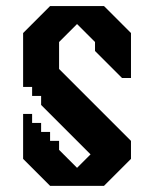

<svg xmlns="http://www.w3.org/2000/svg" viewBox="-20 -603 493 623"><path d="M171.7 -379.2V-466.7L230 -525L259.2 -495.8L288.3 -466.7V-437.5L375.8 -350H405L405 -466.7V-495.8L346.7 -554.2L317.5 -583.3H142.5L113.4 -554.2L84.2 -525L55 -495.8V-320.9H84.2V-291.7H113.4V-262.5L273.8 -102.1L230 -58.4L171.7 -116.7V-145.9H142.5V-175H113.4V-204.2H84.2V-233.4H55V-87.5L142.5 0H317.5L405 -87.5V-145.9Z"/></svg>

Font: Stepalange Short
Style: Regular
Weight: 400
Designer: Szymon Furjan
Version: Version 1.001;Fontself Maker 3.5.8